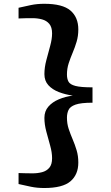

<svg xmlns="http://www.w3.org/2000/svg" viewBox="-20 -828 569 988"><path d="M208 139.5Q171 139.5 139.5 133Q108 126.5 75.5 119V62.5Q88 63 111.2 63.5Q134.5 64 147.5 64Q173.5 64 196.5 58Q219.5 52 233.8 35.2Q248 18.5 248 -14Q248 -43.5 238.2 -78.5Q228.5 -113.5 218.5 -150.5Q208.5 -187.5 208.5 -221.5Q208.5 -256 229 -279.5Q249.5 -303 282.8 -317Q316 -331 354.5 -336Q316 -341.5 282.8 -354.2Q249.5 -367 229 -389.5Q208.5 -412 208.5 -446.5Q208.5 -481 218.5 -518.5Q228.5 -556 238.2 -591.8Q248 -627.5 248 -656Q248 -688 233.8 -705Q219.5 -722 196.5 -728.2Q173.5 -734.5 147.5 -734.5Q135 -734.5 111.5 -734.2Q88 -734 75.5 -733V-788Q108 -795.5 139.5 -802Q171 -808.5 208 -808.5Q302 -808.5 342.5 -773.8Q383 -739 383 -676.5Q383 -642.5 374.2 -613.2Q365.5 -584 354 -557Q342.5 -530 333.5 -502.5Q324.5 -475 324.5 -444.5Q324.5 -422.5 332.5 -407.8Q340.5 -393 368.2 -385.8Q396 -378.5 456 -378.5V-299.5Q396 -299.5 368.2 -289.5Q340.5 -279.5 332.5 -262Q324.5 -244.5 324.5 -222.5Q324.5 -191.5 333.5 -164.5Q342.5 -137.5 354 -110.8Q365.5 -84 374.2 -55Q383 -26 383 8.5Q383 70.5 342.5 105Q302 139.5 208 139.5Z"/></svg>

Font: Merriweather
Style: Bold
Weight: 700
Designer: Eben Sorkin
Foundry: Eben Sorkin
Version: Version 2.100; ttfautohint (v1.7.19-72a1) -l 8 -r 50 -G 200 